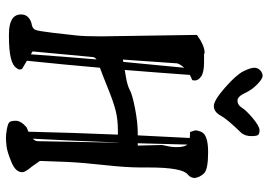

<svg xmlns="http://www.w3.org/2000/svg" viewBox="-148 -743 898 642"><g transform="rotate(90 301.0 -422.0)"><path d="M334.7 -688C347.6 -688 358.2 -695.6 366.5 -710.7C374.8 -725.8 394 -748.9 424.3 -779.8L424.8 -780.3C431.6 -789.4 435.1 -800 435.1 -812C435.1 -824.1 433.9 -831.9 431.6 -835.4C429.4 -839 423.9 -840.8 415.3 -840.8C406.7 -840.8 393.5 -833.4 375.7 -818.6C358 -803.8 346.1 -791.5 340.1 -781.7C334.1 -772 326.3 -767.1 316.9 -767.1C307.5 -767.1 299.1 -775.1 291.7 -791C284.4 -807 274.6 -821 262.2 -833C249.8 -845.1 240.3 -851.1 233.6 -851.1C227 -851.1 220.8 -848.4 215.1 -843C209.4 -837.6 206.5 -831 206.5 -823C206.5 -815 210.4 -803.1 218 -787.4C225.7 -771.6 243.8 -751.1 272.5 -725.8C301.1 -700.6 321.9 -688 334.7 -688ZM456.5 -367.2H457L452.1 -99.1C451.8 -93.3 449.1 -87.7 443.8 -82.5C448.7 -176.9 453 -271.8 456.5 -367.2ZM161.6 -76.2 151.9 -82 170.9 -284.7C171.9 -288.9 174.5 -292.6 178.7 -295.9C172.5 -222.7 166.8 -149.4 161.6 -76.2ZM187 -385.3 179.2 -383.8 191.9 -565.9C194.5 -573.4 199.4 -581.1 206.5 -588.9C199.7 -521.2 193.2 -453.3 187 -385.3ZM464.8 -514.6 466.8 -433.6H459C460.6 -488.6 462.1 -543.8 463.4 -599.1C467.6 -595.5 470.4 -586.6 471.7 -572.3V-556.6C471.7 -548.8 469.4 -534.8 464.8 -514.6ZM488.5 -668.9C449.3 -668.9 426.6 -661 420.4 -645C417.5 -638.2 416 -631.5 416 -625L421.4 -608.4H429.7C432.9 -608.4 436.8 -608.1 441.4 -607.4C438.2 -549.5 435.2 -491.5 432.6 -433.6H424.8C401.4 -433.6 374.1 -430.6 343 -424.6C311.9 -418.5 291.4 -412.8 281.5 -407.2C271.6 -401.7 256 -397.1 234.9 -393.6L213.9 -390.1C219.7 -462.4 225.3 -535 230.5 -607.9C236 -610.8 241.9 -613.4 248 -615.7V-616.2L249 -622.6V-625C249 -632.5 244.5 -639.4 235.4 -645.8C226.2 -652.1 210.4 -655.3 188 -655.3H159.2L158.2 -657.2H154.3C142.9 -656.6 129.6 -651.9 114.3 -643.1L96.7 -631.3L101.6 -310.5C101.6 -275.1 100.6 -247.8 98.6 -228.8C96.7 -209.7 93.8 -183.7 89.8 -150.6C85.9 -117.6 82.6 -97.8 79.8 -91.3C77.1 -84.8 71 -80.7 61.8 -79.1C52.5 -77.5 44.6 -73.6 38.1 -67.6C31.6 -61.6 28.3 -53.7 28.3 -43.9V-42C29 -16 51.1 -2.9 94.7 -2.9H102.5C162.4 -2.9 197.3 -11.2 207 -27.8C210.6 -31.4 212.4 -35.2 212.4 -39.3C212.4 -43.4 211.1 -46.2 208.5 -47.9L183.1 -63C191.6 -144 199.4 -225.4 206.5 -307.1C221.2 -312.3 243.7 -321.1 274.2 -333.5C304.6 -345.9 329.7 -354.6 349.4 -359.6C369.1 -364.7 391.4 -367.2 416.5 -367.2H430.2C425.9 -267.9 422.7 -168.1 420.4 -67.9C415.9 -65.9 411 -64 405.8 -62C391.1 -49.3 383.8 -37.2 383.8 -25.6C383.8 -14.1 385.7 -6.8 389.4 -3.7C393.1 -0.6 400.9 2 412.6 4.2C424.3 6.3 434.1 7.2 441.9 7.1C449.7 6.9 459.2 6.2 470.5 4.9C481.7 3.6 498.7 -1.7 521.5 -11C544.3 -20.3 555.7 -32.2 555.7 -46.9V-47.9C555.7 -54.4 549.3 -65.1 536.6 -80.1L518.1 -106.4L521.5 -199.2C523.4 -236 527 -277.8 532.2 -324.7C537.4 -371.6 540 -411.8 540 -445.3V-472.2C540 -507.6 541.9 -536.3 545.7 -558.1C549.4 -579.9 555.3 -594.1 563.2 -600.6C571.2 -607.1 575.2 -615.1 575.2 -624.5V-627L574.2 -627.9C573.2 -636.4 568.5 -645.3 560.1 -654.8C551.6 -664.2 527.8 -668.9 488.5 -668.9Z"/></g></svg>

Font: Drukaatie burti
Style: Regular
Weight: 400
Version: Version 0.14.4